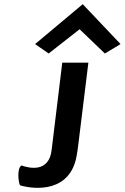

<svg xmlns="http://www.w3.org/2000/svg" viewBox="-20 -782 597 919"><path d="M76 105C150 127 317 138 347 -37C350 -55 353 -73 355 -92L403 -482H278L227 -63C214 44 122 24 83 10C59 24 69 96 76 105ZM148 -571 213 -526 361 -642 482 -526 557 -571 376 -762Z"/></svg>

Font: Bluebird
Style: ExtObl
Weight: 400
Designer: Jasper
Foundry: Cannot Into Space Fonts
Version: Version 0.98